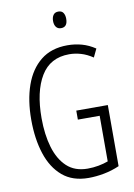

<svg xmlns="http://www.w3.org/2000/svg" viewBox="-99 -976 732 1049"><g transform="rotate(-10 266.5 -452.0)"><path d="M303 -364H478V-25Q437 -7 392.5 1.5Q348 10 306 10Q218 10 162 -37.5Q106 -85 79 -168Q52 -251 52 -357Q52 -465 81 -547.5Q110 -630 168.5 -677Q227 -724 317 -724Q358 -724 396 -713.5Q434 -703 470 -679L448 -633Q415 -655 382.5 -664.5Q350 -674 318 -674Q212 -674 160.5 -588.5Q109 -503 109 -356Q109 -265 130 -194Q151 -123 195 -82Q239 -41 310 -41Q341 -41 370.5 -46.5Q400 -52 424 -61V-314H303ZM300 -914Q319 -914 327.5 -901Q336 -888 336 -868Q336 -822 300 -822Q282 -822 272.5 -834.5Q263 -847 263 -868Q263 -888 272 -901Q281 -914 300 -914Z"/></g></svg>

Font: Noto Sans Ethiopic ExtraCondensed Light
Style: Regular
Weight: 300
Width: 2
Designer: Monotype Design Team
Foundry: Monotype Imaging Inc.
Version: Version 2.102; ttfautohint (v1.8.4.7-5d5b)